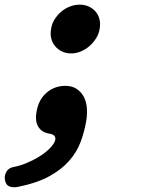

<svg xmlns="http://www.w3.org/2000/svg" viewBox="-26 -564 646 823"><path d="M51 237Q31 241 15.5 235.5Q0 230 -4 211Q-9 192 0.5 174Q10 156 31 152Q59 147 86.5 135.5Q114 124 137 110.5Q160 97 178 81Q196 65 206 48Q214 34 210 23Q206 12 186 9Q153 4 138 -21Q123 -46 131 -87Q140 -138 174 -167Q208 -196 254 -196Q284 -196 304 -182Q324 -168 334.5 -146.5Q345 -125 346.5 -97.5Q348 -70 343 -42Q335 4 318.5 47Q302 90 269 127Q236 164 183.5 192.5Q131 221 51 237ZM193 -440Q196 -462 208 -481Q220 -500 236.5 -514Q253 -528 273.5 -536Q294 -544 316 -544Q337 -544 354.5 -536Q372 -528 384 -514Q396 -500 400.5 -481Q405 -462 401 -440Q398 -419 386 -400Q374 -381 357.5 -366.5Q341 -352 320.5 -343.5Q300 -335 279 -335Q257 -335 239.5 -343.5Q222 -352 210 -366.5Q198 -381 193.5 -400Q189 -419 193 -440Z"/></svg>

Font: Maple Mono
Style: Bold Italic
Weight: 700
Italic angle: -10°
Monospace: yes
Designer: subframe7536
Version: Version 7.000